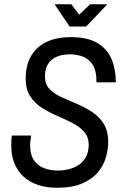

<svg xmlns="http://www.w3.org/2000/svg" viewBox="-20 -873 587 905"><path d="M249 12Q200 12 160 -1Q120 -14 91.5 -40Q63 -66 48 -103Q33 -140 33 -188Q33 -199 33.5 -210.5Q34 -222 36 -234H127Q125 -221 123.5 -209.5Q122 -198 122 -187Q122 -146 138.5 -120Q155 -94 185 -81.5Q215 -69 256 -69Q276 -69 300.5 -74.5Q325 -80 347 -93Q369 -106 383.5 -130Q398 -154 398 -190Q398 -228 376.5 -252Q355 -276 321 -293.5Q287 -311 249.5 -327Q212 -343 178 -364.5Q144 -386 122.5 -419Q101 -452 101 -502Q101 -565 126.5 -609Q152 -653 199.5 -675.5Q247 -698 314 -698Q393 -698 439.5 -670Q486 -642 506 -594Q526 -546 526 -485H435Q435 -542 415 -570.5Q395 -599 366 -608Q337 -617 309 -617Q296 -617 276.5 -614Q257 -611 237.5 -600.5Q218 -590 205 -569Q192 -548 192 -512Q192 -476 213.5 -453.5Q235 -431 269 -415.5Q303 -400 341 -384Q379 -368 413 -346Q447 -324 468.5 -290Q490 -256 490 -203Q490 -169 479 -131Q468 -93 441.5 -61Q415 -29 368 -8.5Q321 12 249 12ZM308 -748 237 -853H316L353 -804L405 -853H486L386 -748Z"/></svg>

Font: Archivo Narrow
Style: Italic
Weight: 400
Italic angle: -8°
Designer: Hector Gatti
Foundry: Omnibus-Type
Version: Version 3.002